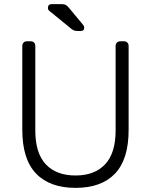

<svg xmlns="http://www.w3.org/2000/svg" viewBox="-20 -900 731 930"><path d="M563 -700H581Q591 -700 597 -693.5Q603 -687 603 -677V-271Q603 -128 537 -59Q471 10 346 10Q221 10 154.5 -59.5Q88 -129 88 -271V-677Q88 -687 94 -693.5Q100 -700 110 -700H128Q139 -700 145 -694Q151 -688 151 -677V-268Q151 -158 202 -104Q253 -50 346 -50Q438 -50 489 -104Q540 -158 540 -268V-677Q540 -688 546.5 -694Q553 -700 563 -700ZM388 -766Q388 -750 372 -750H357Q346 -750 340 -752Q334 -754 326 -760L217 -849Q212 -854 212 -861Q212 -880 231 -880H277Q291 -880 298 -876.5Q305 -873 314 -862L383 -779Q388 -774 388 -766Z"/></svg>

Font: Rubik
Style: Regular
Weight: 300
Designer: Hubert & Fischer
Foundry: Hubert & Fischer
Version: Version 1.100